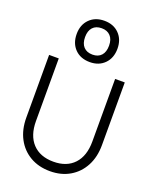

<svg xmlns="http://www.w3.org/2000/svg" viewBox="-173 -1054 930 1159"><g transform="rotate(20 292.0 -475.0)"><path d="M424 -826Q424 -766 388 -729.5Q352 -693 294 -693Q234 -693 198 -729.5Q162 -766 162 -826Q162 -885 198 -921.5Q234 -958 293 -958Q352 -958 388 -921.5Q424 -885 424 -826ZM216 -826Q216 -785 236.5 -763Q257 -741 294 -741Q330 -741 350 -763Q370 -785 370 -826Q370 -866 349.5 -888Q329 -910 293 -910Q256 -910 236 -888Q216 -866 216 -826ZM49 -650H111V-248Q111 -155 159 -104Q207 -53 293 -53Q378 -53 425.5 -104Q473 -155 473 -248V-650H535V-248Q535 -171 504.5 -113.5Q474 -56 419.5 -24Q365 8 293 8Q220 8 165 -24Q110 -56 79.5 -113.5Q49 -171 49 -248Z"/></g></svg>

Font: Overused Grotesk Book
Style: Regular
Weight: 350
Version: Version 0.003